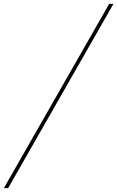

<svg xmlns="http://www.w3.org/2000/svg" viewBox="-87 -760 605 990"><path d="M-67 210 476 -740H498L-45 210Z"/></svg>

Font: Georama ExtraExtended Thin
Style: Italic
Weight: 100
Width: 8
Italic angle: -9°
Designer: Jean-Baptiste Levee
Foundry: Production Type
Version: Version 1.000